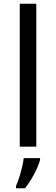

<svg xmlns="http://www.w3.org/2000/svg" viewBox="-20 -780 298 1021"><path d="M173 0H85V-760H173ZM193 70Q189 88 176.5 115.5Q164 143 147.5 171Q131 199 113 221H65V209Q73 192 81.5 165.5Q90 139 97 110.5Q104 82 106 61H193Z"/></svg>

Font: Noto Sans Canadian Aboriginal
Style: Regular
Weight: 400
Designer: Monotype Design Team, Typotheque's Kevin King
Foundry: Monotype Imaging Inc.
Version: Version 2.002